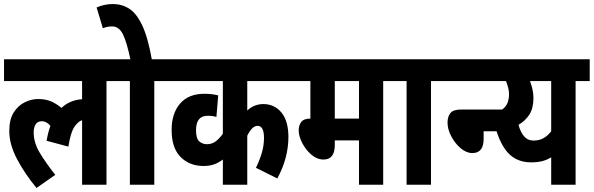

<svg xmlns="http://www.w3.org/2000/svg" viewBox="-20 -916 2944 952"><path d="M0 -514V-622H578V-514H508V0H387V-320Q367 -314 348.5 -286.5Q330 -259 319 -189L211 -218Q218 -259 230 -292Q210 -315 188 -315Q166 -315 156.5 -299Q147 -283 147 -260Q147 -209 176.5 -159.5Q206 -110 254 -49L161 16Q101 -57 63.5 -129Q26 -201 26 -266Q26 -324 48 -358.5Q70 -393 103 -409Q136 -425 169 -425Q205 -425 231.5 -414Q258 -403 285 -381Q326 -420 387 -424V-514Z M745 -514V0H624V-514H566V-622H815V-514ZM628 -615Q609 -707 589.5 -746Q570 -785 536 -785Q511 -785 490 -776L459 -879Q498 -896 540 -896Q584 -896 620.5 -873Q657 -850 685.5 -789.5Q714 -729 734 -615Z M1448 -514H1206V-368Q1240 -400 1286 -400Q1341 -400 1375.5 -358Q1410 -316 1410 -237Q1410 -187 1397 -136Q1384 -85 1355 -31L1249 -84Q1266 -118 1277.5 -156Q1289 -194 1289 -232Q1289 -292 1257 -292Q1230 -292 1206 -243V0H1085V-125Q1064 -109 1041.5 -101Q1019 -93 989 -93Q920 -93 875.5 -137.5Q831 -182 831 -272Q831 -354 873 -402.5Q915 -451 993 -451Q1013 -451 1029.5 -449Q1046 -447 1062 -443L1053 -336Q1035 -342 1010 -342Q952 -342 952 -271Q952 -229 968 -215Q984 -201 1006 -201Q1031 -201 1049.5 -215Q1068 -229 1085 -253V-514H803V-622H1448Z M1880 -514V0H1760V-220H1640V-197Q1640 -125 1584 -125Q1552 -125 1524 -149Q1496 -173 1478.5 -207Q1461 -241 1461 -270Q1461 -294 1473.5 -311Q1486 -328 1519 -328V-514H1436V-622H1950V-514ZM1760 -514H1640V-328H1760Z M2117 -514V0H1996V-514H1938V-622H2187V-514Z M2175 -622H2471V-514H2175ZM2378 -265V-227Q2378 -157 2322 -157Q2292 -157 2263.5 -181.5Q2235 -206 2217 -241Q2199 -276 2199 -308Q2199 -337 2213 -355Q2227 -373 2267 -373H2473V-265Z M2904 -622V-514H2834V0H2713V-136Q2692 -123 2668.5 -117Q2645 -111 2613 -111Q2531 -111 2485.5 -174.5Q2440 -238 2423 -351Q2466 -364 2485 -387Q2504 -410 2504 -449Q2504 -465 2499.5 -482Q2495 -499 2489 -514H2402V-622ZM2551 -297Q2561 -260 2579 -239.5Q2597 -219 2625 -219Q2654 -219 2675 -231Q2696 -243 2713 -265V-514H2608Q2615 -495 2620 -474Q2625 -453 2625 -430Q2625 -379 2604.5 -347.5Q2584 -316 2551 -297Z"/></svg>

Font: Noto Sans Devanagari UI ExtraCondensed
Style: Bold
Weight: 700
Width: 2
Designer: Jelle Bosma - Monotype Design Team
Foundry: Monotype Imaging Inc.
Version: Version 2.004